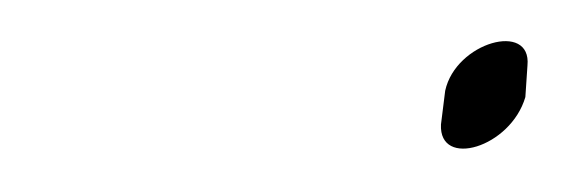

<svg xmlns="http://www.w3.org/2000/svg" viewBox="-20 -358 270 91"><path d="M191 -315 189 -299C188 -278 222 -288 229 -312L230 -327C232 -348 196 -338 191 -315Z"/></svg>

Font: Stray Cat
Style: SuObl
Weight: 400
Version: Version 1.0